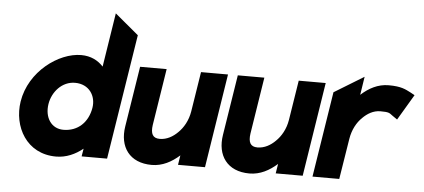

<svg xmlns="http://www.w3.org/2000/svg" viewBox="-48 -767 1941 879"><g transform="rotate(5 923.0 -327.5)"><path d="M52 -226C34 -110 99 11 235 11C282 11 323 -8 358 -36L352 0H469L560 -575L451 -666L412 -418C388 -444 355 -462 310 -462C207 -462 74 -366 52 -226ZM180 -226C189 -282 233 -333 293 -333C358 -333 391 -281 382 -226C371 -159 325 -114 258 -114C202 -114 170 -164 180 -226Z M539 -154C524 -60 572 11 675 11C724 11 766 -12 802 -44L795 0H919L987 -432H863L834 -249C827 -206 807 -172 783 -149C762 -128 734 -111 701 -111C669 -111 658 -131 664 -172L705 -432H583Z M988 -154C973 -60 1021 11 1124 11C1173 11 1215 -12 1251 -44L1244 0H1368L1436 -432H1312L1283 -249C1276 -206 1256 -172 1232 -149C1211 -128 1183 -111 1150 -111C1118 -111 1107 -131 1113 -172L1154 -432H1032Z M1413 0H1536L1566 -187C1573 -230 1592 -264 1616 -287C1637 -308 1664 -325 1697 -325C1737 -325 1738 -321 1753 -310L1776 -294L1846 -412L1826 -423C1802 -435 1783 -447 1724 -447C1675 -447 1633 -424 1598 -392L1611 -476L1475 -393Z"/></g></svg>

Font: Charger Sport
Style: UltNrwObl
Weight: 1000
Designer: Jasper
Foundry: Cannot Into Space Fonts
Version: Version 1.1